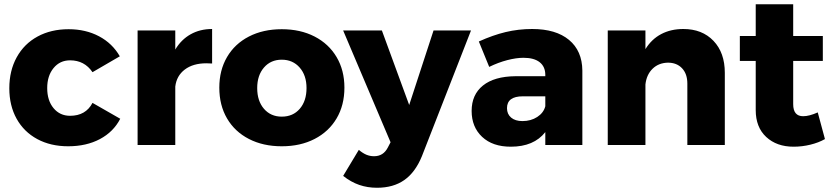

<svg xmlns="http://www.w3.org/2000/svg" viewBox="-20 -685 3934 907"><path d="M311 -400Q263 -400 233 -363.5Q203 -327 203 -269Q203 -210 233 -174Q263 -138 311 -138Q385 -138 417 -199L548 -124Q516 -62 452 -28Q388 6 302 6Q219 6 156 -28Q93 -62 58.5 -124Q24 -186 24 -268Q24 -351 59 -414.5Q94 -478 157.5 -512.5Q221 -547 304 -547Q385 -547 448 -513.5Q511 -480 546 -419L417 -344Q379 -400 311 -400Z M982 -548V-385Q973 -386 955 -386Q892 -386 853 -356.5Q814 -327 808 -276V0H630V-541H808V-451Q836 -498 880.5 -523Q925 -548 982 -548Z M1607 -271Q1607 -188 1570 -125.5Q1533 -63 1466 -28.5Q1399 6 1311 6Q1223 6 1156 -28.5Q1089 -63 1052.5 -125.5Q1016 -188 1016 -271Q1016 -353 1052.5 -415.5Q1089 -478 1156 -512.5Q1223 -547 1311 -547Q1399 -547 1466 -512.5Q1533 -478 1570 -415.5Q1607 -353 1607 -271ZM1195 -269Q1195 -208 1227 -171Q1259 -134 1311 -134Q1364 -134 1396 -171Q1428 -208 1428 -269Q1428 -329 1395.5 -366Q1363 -403 1311 -403Q1259 -403 1227 -366Q1195 -329 1195 -269Z M1761 202Q1716 202 1677 188.5Q1638 175 1601 146L1675 23Q1694 39 1711 46Q1728 53 1747 53Q1791 53 1812 12L1825 -13L1601 -541H1784L1913 -189L2028 -541H2205L1973 53Q1942 129 1890 165.5Q1838 202 1761 202Z M2731 -352V0H2556V-61Q2502 8 2393 8Q2307 8 2257.5 -38.5Q2208 -85 2208 -161Q2208 -238 2261.5 -281Q2315 -324 2415 -325H2556V-331Q2556 -370 2529.5 -391Q2503 -412 2453 -412Q2419 -412 2376.5 -401Q2334 -390 2291 -369L2242 -489Q2308 -519 2368.5 -533.5Q2429 -548 2494 -548Q2606 -548 2668 -496.5Q2730 -445 2731 -352ZM2556 -183V-230H2450Q2375 -230 2375 -174Q2375 -146 2394.5 -129.5Q2414 -113 2448 -113Q2488 -113 2518 -132.5Q2548 -152 2556 -183Z M3404 -341V0H3227V-290Q3227 -336 3202 -362.5Q3177 -389 3135 -389Q3091 -388 3062.5 -360Q3034 -332 3029 -286V0H2851V-541H3029V-453Q3058 -500 3103.5 -524Q3149 -548 3208 -548Q3297 -548 3350.5 -492Q3404 -436 3404 -341Z M3877 -28Q3847 -11 3808 -1.5Q3769 8 3729 8Q3649 8 3599.5 -38Q3550 -84 3550 -165V-397H3475V-515H3550V-665H3727V-515H3867V-397H3727V-193Q3727 -136 3774 -136Q3803 -136 3843 -154Z"/></svg>

Font: Gontserrat
Style: Bold
Weight: 700
Designer: Julieta Ulanovsky
Foundry: Julieta Ulanovsky
Version: Version 6.001